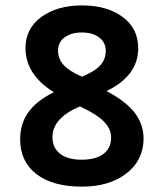

<svg xmlns="http://www.w3.org/2000/svg" viewBox="-20 -780 612 717"><path d="M377.9 -439.9Q450.2 -401.9 483.2 -358.6Q516.1 -315.4 516.1 -262.7Q516.1 -182.1 452.4 -132.6Q388.7 -83 286.1 -83Q176.8 -83 116 -129.9Q55.2 -176.8 55.2 -259.8Q55.2 -317.4 85.9 -360.8Q116.7 -404.3 181.2 -435.5Q75.2 -501.5 75.2 -600.6Q75.2 -673.3 134.3 -716.6Q193.4 -759.8 286.1 -759.8Q379.4 -759.8 437.7 -717Q496.1 -674.3 496.1 -599.6Q496.1 -497.1 377.9 -439.9ZM286.1 -493.7Q336.4 -514.6 355.7 -537.4Q375 -560.1 375 -589.8Q375 -621.6 350.3 -640.1Q325.7 -658.7 285.2 -658.7Q246.1 -658.7 221.4 -640.6Q196.8 -622.6 196.8 -589.8Q196.8 -560.5 217.3 -537.6Q237.8 -514.6 286.1 -493.7ZM278.8 -382.8Q175.8 -339.4 175.8 -267.6Q175.8 -228.5 204.1 -206.1Q232.4 -183.6 284.2 -183.6Q337.9 -183.6 366.5 -205.3Q395 -227.1 395 -266.6Q395 -296.4 371.1 -322.8Q347.2 -349.1 292 -376Z"/></svg>

Font: Noto Sans Oriya UI
Style: Bold
Weight: 700
Designer: Monotype Design Team
Foundry: Monotype Imaging Inc.
Version: Version 1.01